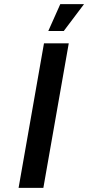

<svg xmlns="http://www.w3.org/2000/svg" viewBox="-20 -910 427 930"><path d="M70 0 193 -700H313L190 0ZM214 -760 272 -890H387L289 -760Z"/></svg>

Font: Cuprum
Style: Bold Italic
Weight: 700
Italic angle: -10°
Designer: Jovanny Lemonad
Foundry: Jovanny Lemonad
Version: Version 3.000